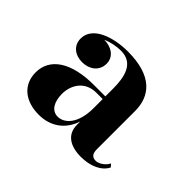

<svg xmlns="http://www.w3.org/2000/svg" viewBox="-78 -875 511 511"><g transform="rotate(45 178.0 -619.5)"><path d="M340 -512.5 333 -520.5C324.5 -504.5 308.5 -496.5 299 -496.5C283.5 -496.5 279.5 -507 279.5 -520.5V-664.5C279.5 -721 245.5 -763 154 -763C99.5 -763 40.5 -743.5 40.5 -698.5C40.5 -672.5 60.5 -656.5 88 -656.5C113.5 -656.5 137 -671.5 137 -700C137 -726 114 -740.5 88 -740.5H87.5C104 -748 124 -751.5 139.5 -751.5C187.5 -751.5 196 -708 196 -664.5V-636H153C68 -636 19.5 -603.5 19.5 -550C19.5 -504.5 53 -476 105 -476C150 -476 182.5 -500.5 196 -541.5V-529.5C196 -492 224.5 -476 263.5 -476C300 -476 328.5 -489.5 340 -512.5ZM144.5 -508C120.5 -508 109.5 -531 109.5 -559.5C109.5 -589.5 127 -626 172.5 -626H196V-591C196 -534 169.5 -508 144.5 -508Z"/></g></svg>

Font: Bodoni* 11pt
Style: Bold
Weight: 700
Version: Version 2.3